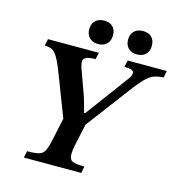

<svg xmlns="http://www.w3.org/2000/svg" viewBox="-120 -940 979 1046"><g transform="rotate(15 369.5 -417.0)"><path d="M589 -528 387 -260 360 -135Q357 -120 355.5 -108Q354 -96 354 -86Q354 -54 374 -46Q394 -38 440 -38L433 0H109L117 -38Q161 -38 183 -44Q205 -50 215.5 -70.5Q226 -91 235 -135L262 -260L176 -483Q152 -547 135 -575.5Q118 -604 101.5 -611.5Q85 -619 61 -619L69 -657H356L348 -619Q308 -619 293.5 -610Q279 -601 279 -590Q279 -572 286 -552L340 -402L363 -320H369L545 -558Q552 -566 558 -577.5Q564 -589 564 -598Q564 -607 554 -613Q544 -619 510 -619L519 -657H739L732 -619Q703 -617 682.5 -610.5Q662 -604 641 -585.5Q620 -567 589 -528ZM557 -702Q527 -702 509 -720Q491 -738 491 -768Q491 -798 509 -816Q527 -834 558 -834Q591 -834 608 -816Q625 -798 625 -769Q625 -738 607 -720Q589 -702 557 -702ZM339 -702Q308 -702 290 -720Q272 -738 272 -768Q272 -798 290 -816Q308 -834 339 -834Q372 -834 389 -816Q406 -798 406 -769Q406 -738 388 -720Q370 -702 339 -702Z"/></g></svg>

Font: STIX Two Text SemiBold
Style: Italic
Weight: 600
Italic angle: -12°
Designer: Ross Mills, John Hudson & Paul Hanslow, Tiro Typeworks Ltd; with prior portions MicroPress Inc. and Coen Hoffman, Elsevi
Foundry: Tiro Typeworks Ltd
Version: Version 2.13 b171